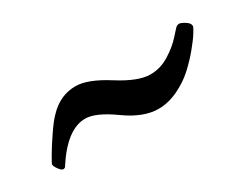

<svg xmlns="http://www.w3.org/2000/svg" viewBox="-33 -446 516 404"><g transform="rotate(-30 225.0 -244.0)"><path d="M40 -172.9Q36.1 -172.9 30.3 -180.7Q24.4 -188.5 24.4 -193.4Q24.4 -195.3 34.2 -211.9Q43.9 -228.5 58.6 -250Q73.2 -271.5 83 -281.2Q111.3 -311.5 149.4 -311.5Q178.7 -311.5 224.1 -282.7Q269.5 -253.9 298.8 -253.9Q323.2 -253.9 345.2 -267.6Q367.2 -281.2 381.8 -297.9Q396.5 -314.5 397.5 -314.5Q401.4 -316.4 403.3 -316.4Q408.2 -316.4 417.5 -310.5Q426.8 -304.7 426.8 -297.9Q426.8 -294.9 419.4 -283.2Q412.1 -271.5 397.9 -254.4Q383.8 -237.3 366.2 -221.2Q348.6 -205.1 324.7 -193.8Q300.8 -182.6 277.3 -182.6Q241.2 -182.6 199.7 -212.4Q158.2 -242.2 132.8 -242.2Q88.9 -242.2 46.9 -177.7Q44.9 -172.9 40 -172.9Z"/></g></svg>

Font: Goudy Bookletter 1911
Style: Regular
Weight: 400
Version: Version 2010.07.03